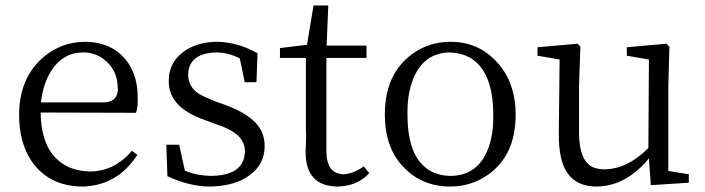

<svg xmlns="http://www.w3.org/2000/svg" viewBox="-20 -669 2583 703"><path d="M129 -257 478 -256C483 -269 485 -289 484 -316C484 -364 472 -405 449 -439C413 -490 360 -516 289 -516C232 -515 181 -496 138 -459C79 -408 50 -337 50 -248C50 -181 65 -125 95 -80C138 -17 201 14 285 14C369 11 435 -28 483 -102L463 -117C421 -67 370 -42 310 -41C278 -42 249 -48 224 -61C161 -94 130 -160 129 -257ZM358 -294H130C135 -339 147 -376 166 -407C195 -454 235 -477 284 -477C313 -477 338 -469 360 -452C394 -426 411 -391 411 -347C412 -343 412 -339 411 -335C408 -308 390 -294 358 -294Z M807 -284 768 -298C743 -308 723 -317 709 -325C682 -342 669 -366 669 -396C669 -404 670 -412 672 -420C684 -458 719 -477 776 -477C805 -476 832 -469 858 -455L876 -368H919L923 -474C875 -501 826 -515 776 -516C732 -516 694 -506 663 -487C620 -460 598 -422 598 -373C598 -367 598 -361 599 -354C606 -300 648 -259 726 -231L775 -213C796 -206 813 -198 826 -191C860 -172 877 -146 877 -114C876 -107 875 -99 874 -92C863 -47 821 -25 749 -25C716 -26 685 -32 657 -44L636 -139H589L593 -24C646 1 698 14 749 14C801 13 845 3 880 -18C926 -46 949 -85 949 -134C949 -145 948 -156 945 -167C934 -215 888 -254 807 -284Z M1332 -35 1312 -60C1286 -41 1261 -32 1238 -31C1197 -32 1176 -59 1175 -113V-457H1322V-502H1176L1182 -649H1128L1104 -505L1005 -493V-457H1100V-194C1101 -180 1101 -163 1100 -142C1099 -127 1099 -116 1099 -109C1100 -28 1139 13 1215 14C1264 13 1303 -3 1332 -35Z M1629 14C1680 14 1727 -1 1768 -30C1835 -78 1868 -151 1868 -249C1868 -328 1845 -392 1800 -441C1755 -491 1698 -516 1629 -516C1577 -516 1530 -501 1489 -471C1422 -422 1389 -348 1389 -249C1389 -172 1410 -109 1453 -62C1499 -11 1558 14 1629 14ZM1629 -25C1608 -25 1589 -29 1571 -36C1505 -63 1472 -134 1472 -249C1471 -294 1477 -334 1488 -367C1513 -440 1560 -477 1629 -477C1654 -476 1678 -470 1699 -459C1757 -426 1786 -356 1786 -249C1787 -207 1782 -170 1772 -138C1748 -63 1700 -25 1629 -25Z M2502 -31 2427 -43V-350L2431 -498L2420 -509L2275 -496V-465L2356 -451L2354 -127C2303 -76 2250 -50 2194 -49C2181 -49 2169 -51 2158 -54C2119 -67 2100 -111 2100 -186V-350L2105 -498L2095 -509L1948 -496V-465L2029 -451L2026 -180C2026 -149 2028 -121 2033 -97C2048 -23 2092 14 2165 14C2236 13 2300 -21 2356 -89L2363 9L2502 0Z"/></svg>

Font: Noto Serif Tangut
Style: Regular
Weight: 400
Designer: YANG Xicheng
Foundry: Liu Zhao Studio
Version: Version 2.169